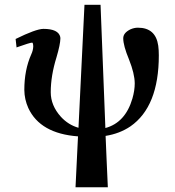

<svg xmlns="http://www.w3.org/2000/svg" viewBox="-20 -558 727 798"><path d="M331.1 -538.1H397.9L418 -25.9Q501 -48.3 530.3 -148.4Q540 -182.1 540 -211.9Q539.6 -252 516.1 -311Q492.2 -368.7 492.2 -398.9Q492.2 -421.4 522 -436Q537.6 -442.9 553.2 -442.9Q627 -442.9 637.7 -368.2Q640.1 -350.6 640.1 -328.1Q640.1 -114.7 522 -32.7Q477.1 -2.4 418.9 6.8Q420.4 38.1 422.9 102.1Q426.3 182.1 428.2 220.2H293.9L304.2 8.8Q147 -2.9 97.7 -108.9Q81.5 -145 81.1 -184.1Q81.1 -267.6 109.9 -332Q117.7 -348.6 118.2 -365.2Q117.7 -379.9 113.8 -380.9Q105 -380.9 51.3 -361.8L50.3 -361.3L48.8 -360.8L44.9 -396Q128.9 -437.5 160.2 -438Q222.7 -438 230.5 -404.3Q231 -400.4 231 -397.9Q230.5 -373 214.8 -319.8Q190.9 -242.7 190.9 -174.8Q190.9 -119.6 232.9 -72.8Q263.7 -39.1 306.2 -26.9Q313.5 -165.5 331.1 -538.1Z"/></svg>

Font: Linux Libertine O
Style: Bold
Weight: 700
Designer: Philipp H. Poll
Foundry: Philipp H. Poll
Version: Version 5.0.0